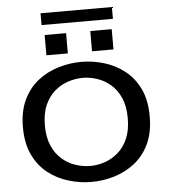

<svg xmlns="http://www.w3.org/2000/svg" viewBox="-65 -1073 1004 1142"><g transform="rotate(-5 437.5 -502.0)"><path d="M436 11Q368 11 300.8 -8.8Q233.5 -28.5 178.2 -71Q123 -113.5 89.8 -182Q56.5 -250.5 56.5 -348Q56.5 -445 89.8 -513.2Q123 -581.5 178.2 -624Q233.5 -666.5 300.8 -686.2Q368 -706 436 -706Q503.5 -706 570.2 -686.2Q637 -666.5 692.2 -624Q747.5 -581.5 780.5 -513.2Q813.5 -445 813.5 -348Q813.5 -250.5 780.5 -182Q747.5 -113.5 692.2 -71Q637 -28.5 570.2 -8.8Q503.5 11 436 11ZM436 -84.5Q479 -84.5 522.5 -99Q566 -113.5 602.2 -144.8Q638.5 -176 660.5 -226.2Q682.5 -276.5 682.5 -348Q682.5 -419.5 660.5 -469.5Q638.5 -519.5 602.2 -550.5Q566 -581.5 522.5 -596Q479 -610.5 436 -610.5Q392.5 -610.5 348.5 -596Q304.5 -581.5 268.2 -550.5Q232 -519.5 209.8 -469.5Q187.5 -419.5 187.5 -348Q187.5 -276.5 209.8 -226.2Q232 -176 268.2 -144.8Q304.5 -113.5 348.5 -99Q392.5 -84.5 436 -84.5ZM233 -884H361V-763H233ZM505.5 -884H633.5V-763H505.5ZM220 -944.5V-1015H646V-944.5Z"/></g></svg>

Font: Trispace SemiExpanded Medium
Style: Regular
Weight: 500
Width: 6
Designer: Tyler Finck
Foundry: Etcetera Type Company
Version: Version 1.210; ttfautohint (v1.8.3)